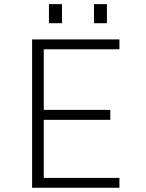

<svg xmlns="http://www.w3.org/2000/svg" viewBox="-20 -886 690 906"><path d="M131.5 0V-700H543.5V-653.5H186.5V-367.5H500.5V-320.5H186.5V-46.5H543.5V0ZM211 -866.5H272.5V-776.5H211ZM423.5 -866.5H484.5V-776.5H423.5Z"/></svg>

Font: Trispace ExtraLight
Style: Regular
Weight: 200
Designer: Tyler Finck
Foundry: Etcetera Type Company
Version: Version 1.210; ttfautohint (v1.8.3)